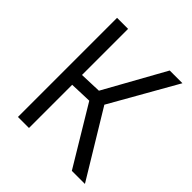

<svg xmlns="http://www.w3.org/2000/svg" viewBox="-190 -820 948 948"><g transform="rotate(45 284.5 -346.0)"><path d="M84.8 0V-692H161.8V-370.2L275.9 -374.3L452.5 -692H541.3L343.7 -344.4L552.5 0H461.1L277.1 -305.7L161.8 -301.7V0Z"/></g></svg>

Font: Titillium Web
Style: Bold
Weight: 700
Designer: Mohamed Gaber, Accademia di Belle Arti di Urbino
Foundry: Kief Type Foundry, Accademia di Belle Arti di Urbino
Version: Version 3.000